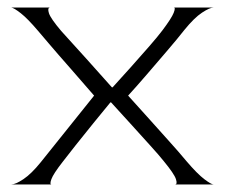

<svg xmlns="http://www.w3.org/2000/svg" viewBox="-20 -488 595 508"><path d="M10 0Q21 0 42 -14Q63 -28 88 -59Q123 -103 158.5 -147Q194 -191 229 -235Q191 -279 169 -304Q147 -329 134 -344Q121 -359 109.5 -372.5Q98 -386 81 -406Q53 -439 35 -453Q17 -467 10 -468H112Q105 -467 109.5 -453Q114 -439 142 -406Q176 -369 209 -332Q242 -295 276 -257H278Q299 -280 325 -309Q351 -338 374.5 -365Q398 -392 410 -408Q434 -440 439.5 -454Q445 -468 440 -468H545Q535 -468 514.5 -454.5Q494 -441 468 -409Q450 -386 423 -354.5Q396 -323 368.5 -291Q341 -259 319 -235Q341 -211 369.5 -179Q398 -147 426 -116Q454 -85 473 -62Q502 -28 520.5 -14Q539 0 545 0H443Q450 0 445.5 -14Q441 -28 413 -62Q402 -76 377.5 -103Q353 -130 325 -161Q297 -192 274 -217H272Q252 -193 227 -162Q202 -131 180 -103.5Q158 -76 146 -60Q121 -28 116 -14Q111 0 116 0Z"/></svg>

Font: Red Rose Light
Style: Regular
Weight: 300
Designer: Jaikishan Patel
Version: Version 1.001; ttfautohint (v1.8.3)